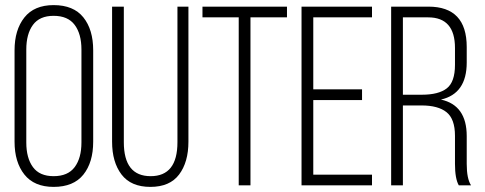

<svg xmlns="http://www.w3.org/2000/svg" viewBox="-20 -726 1898 752"><path d="M37 -171V-529Q37 -609 75.5 -657.5Q114 -706 190 -706Q268 -706 306.5 -658Q345 -610 345 -529V-171Q345 -90 306.5 -42Q268 6 190 6Q114 6 75.5 -42.5Q37 -91 37 -171ZM83 -532V-168Q83 -107 109 -71.5Q135 -36 190 -36Q246 -36 272.5 -71.5Q299 -107 299 -168V-532Q299 -593 272.5 -628.5Q246 -664 190 -664Q135 -664 109 -628.5Q83 -593 83 -532Z M465 -700V-169Q465 -36 570 -36Q675 -36 675 -169V-700H718V-171Q718 -91 681.5 -42.5Q645 6 569 6Q493 6 456 -42.5Q419 -91 419 -171V-700Z M961 0H915V-658H773V-700H1104V-658H961Z M1207 -376H1398V-334H1207V-42H1437V0H1161V-700H1437V-658H1207Z M1512 -700H1658Q1808 -700 1808 -542V-481Q1808 -359 1707 -336Q1808 -314 1808 -193V-84Q1808 -26 1825 0H1777Q1762 -26 1762 -84V-194Q1762 -260 1729 -286.5Q1696 -313 1631 -313H1558V0H1512ZM1558 -355H1632Q1698 -355 1730 -380Q1762 -405 1762 -472V-538Q1762 -658 1657 -658H1558Z"/></svg>

Font: Bebas Neue Book
Style: Regular
Weight: 400
Designer: Ryoichi Tsunekawa
Foundry: Ryoichi Tsunekawa
Version: Version 001.003